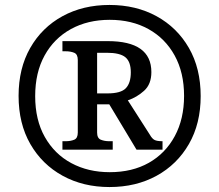

<svg xmlns="http://www.w3.org/2000/svg" viewBox="-20 -745 885 775"><path d="M422 10Q316 10 233 -35.5Q150 -81 102.5 -163.5Q55 -246 55 -358Q55 -469 102 -551.5Q149 -634 232 -679.5Q315 -725 422 -725Q529 -725 612 -679.5Q695 -634 742.5 -551.5Q790 -469 790 -357Q790 -246 742.5 -163.5Q695 -81 612 -35.5Q529 10 422 10ZM423 -50Q514 -50 581 -88Q648 -126 685.5 -195.5Q723 -265 723 -358Q723 -452 685 -521Q647 -590 579.5 -627.5Q512 -665 423 -665Q334 -665 266 -627.5Q198 -590 160 -521Q122 -452 122 -357Q122 -261 161 -192Q200 -123 268 -86.5Q336 -50 423 -50ZM232 -141V-175H245Q265 -175 279.5 -181Q294 -187 294 -210V-503Q294 -526 279.5 -532Q265 -538 245 -538H232V-579H415Q591 -579 591 -454Q591 -405 561.5 -378.5Q532 -352 496 -340L585 -201Q594 -185 604 -180Q614 -175 636 -175V-141H531L421 -324H372V-210Q372 -187 387 -181Q402 -175 421 -175H435V-141ZM414 -368Q468 -368 488 -389Q508 -410 508 -453Q508 -496 486 -514Q464 -532 411 -532H372V-368Z"/></svg>

Font: Noto Serif Tamil
Style: Bold Italic
Weight: 700
Italic angle: -12°
Designer: Indian Type Foundry, Tom Grace, and the Monotype Design Team
Foundry: Monotype Imaging Inc.
Version: Version 2.003; ttfautohint (v1.8.4.7-5d5b)